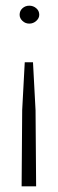

<svg xmlns="http://www.w3.org/2000/svg" viewBox="-20 -517 205 675"><path d="M67 -298H96L105 -129L107 138H56L58 -130ZM83 -497Q97 -497 107.5 -488Q118 -479 118 -465Q118 -453 107.5 -443.5Q97 -434 83 -434Q69 -434 59 -443.5Q49 -453 49 -465Q49 -479 59 -488Q69 -497 83 -497Z"/></svg>

Font: Alumni Sans Light
Style: Regular
Weight: 300
Version: Version 1.018